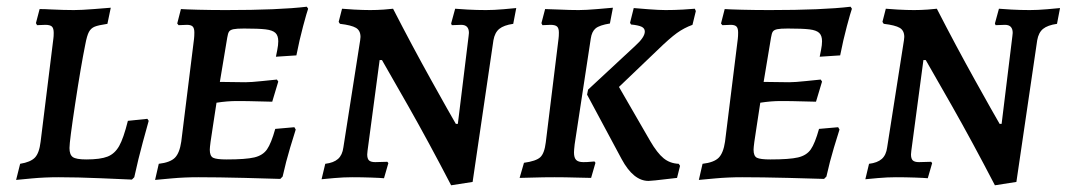

<svg xmlns="http://www.w3.org/2000/svg" viewBox="-20 -528 3178 572"><path d="M28 8 40 -40Q71 -45 84 -58.5Q97 -72 101 -106L139 -413Q140 -419 140 -430Q140 -444 134.5 -449Q129 -454 115 -454L90 -453Q90 -455 87 -459L98 -501Q115 -501 129 -500Q171 -498 200 -498Q222 -498 260 -501Q298 -504 310 -505L300 -457Q273 -453 262 -448.5Q251 -444 245 -433Q239 -422 234 -395Q221 -331 204 -219Q187 -107 187 -87Q187 -67 197 -60Q207 -53 237 -53Q279 -53 300.5 -61.5Q322 -70 335 -93Q348 -116 361 -168L419 -174Q422 -169 423 -168Q419 -154 405.5 -104.5Q392 -55 380 0L373 7Q351 6 280 3Q209 0 155 0Q113 0 75.5 3.5Q38 7 28 8Z M655 -53Q712 -53 737.5 -59Q763 -65 775.5 -83Q788 -101 800 -144L857 -149L861 -142Q857 -130 844.5 -88.5Q832 -47 822 -2L815 5Q790 4 709 2Q628 0 571 0Q529 0 491 3.5Q453 7 442 8L453 -40Q487 -44 501 -58Q515 -72 520 -106L558 -412Q559 -420 559 -431Q559 -444 554 -449Q549 -454 537 -454L512 -453L508 -458L519 -501Q532 -500 570.5 -499Q609 -498 653 -498Q811 -498 894 -508L898 -502Q894 -491 883 -450Q872 -409 863 -363L802 -359Q803 -364 806 -379Q809 -394 809 -405Q809 -422 800.5 -430Q792 -438 771.5 -440.5Q751 -443 707 -443Q685 -443 675.5 -441Q666 -439 662.5 -434Q659 -429 657 -416L635 -284L711 -283Q728 -283 761 -286.5Q794 -290 805 -291L809 -285L791 -225Q780 -225 749.5 -226Q719 -227 686 -227Q657 -227 625 -222L614 -150Q605 -94 605 -82Q605 -63 615 -58Q625 -53 655 -53Z M1376 -420 1377 -430Q1377 -454 1354 -454L1326 -453L1324 -458L1336 -502Q1346 -501 1373 -499.5Q1400 -498 1428 -498Q1451 -498 1480 -500.5Q1509 -503 1518 -504L1509 -457Q1481 -453 1467.5 -442Q1454 -431 1450 -408L1388 14L1324 24Q1257 -105 1196 -212.5Q1135 -320 1118 -349H1111L1075 -79L1074 -68Q1074 -55 1079.5 -50Q1085 -45 1098 -45L1134 -46L1137 -42L1124 3Q1114 2 1086 1Q1058 0 1029 0Q1004 0 975.5 2.5Q947 5 938 6L949 -40Q974 -43 987 -54.5Q1000 -66 1003 -89L1053 -408L1054 -418Q1054 -437 1040.5 -445Q1027 -453 993 -457Q991 -459 989 -463L999 -502Q1007 -501 1034.5 -499.5Q1062 -498 1083 -498Q1103 -498 1124 -499.5Q1145 -501 1151 -502Q1208 -391 1264.5 -289.5Q1321 -188 1338 -159H1344Z M1645 -431Q1645 -444 1639.5 -449Q1634 -454 1620 -454L1596 -453L1593 -459L1604 -501Q1616 -501 1647 -499.5Q1678 -498 1704 -498Q1725 -498 1760 -501Q1795 -504 1806 -505L1797 -458Q1766 -453 1754.5 -443.5Q1743 -434 1740 -413L1692 -98Q1690 -80 1690 -74Q1690 -58 1696.5 -51.5Q1703 -45 1718 -45Q1730 -45 1739 -46Q1748 -47 1751 -47L1754 -43L1741 2Q1729 2 1696.5 1Q1664 0 1632 0Q1598 0 1568 1Q1538 2 1528 2L1541 -43Q1577 -48 1589.5 -59.5Q1602 -71 1606 -104L1644 -413Q1645 -420 1645 -431ZM1872 -391Q1901 -417 1901 -434Q1901 -444 1891 -448.5Q1881 -453 1860 -455L1857 -460L1868 -504Q1878 -503 1911 -500.5Q1944 -498 1963 -498Q1989 -498 2015 -499.5Q2041 -501 2050 -502L2053 -495L2043 -454Q2018 -445 1996.5 -429.5Q1975 -414 1938 -378L1824 -269L1917 -108Q1938 -72 1957 -56.5Q1976 -41 2002 -40L2006 -34L1997 2Q1985 3 1957.5 6.5Q1930 10 1912 11Q1867 11 1832 -54L1729 -246L1732 -261Z M2275 -53Q2332 -53 2357.5 -59Q2383 -65 2395.5 -83Q2408 -101 2420 -144L2477 -149L2481 -142Q2477 -130 2464.5 -88.5Q2452 -47 2442 -2L2435 5Q2410 4 2329 2Q2248 0 2191 0Q2149 0 2111 3.5Q2073 7 2062 8L2073 -40Q2107 -44 2121 -58Q2135 -72 2140 -106L2178 -412Q2179 -420 2179 -431Q2179 -444 2174 -449Q2169 -454 2157 -454L2132 -453L2128 -458L2139 -501Q2152 -500 2190.5 -499Q2229 -498 2273 -498Q2431 -498 2514 -508L2518 -502Q2514 -491 2503 -450Q2492 -409 2483 -363L2422 -359Q2423 -364 2426 -379Q2429 -394 2429 -405Q2429 -422 2420.5 -430Q2412 -438 2391.5 -440.5Q2371 -443 2327 -443Q2305 -443 2295.5 -441Q2286 -439 2282.5 -434Q2279 -429 2277 -416L2255 -284L2331 -283Q2348 -283 2381 -286.5Q2414 -290 2425 -291L2429 -285L2411 -225Q2400 -225 2369.5 -226Q2339 -227 2306 -227Q2277 -227 2245 -222L2234 -150Q2225 -94 2225 -82Q2225 -63 2235 -58Q2245 -53 2275 -53Z M2996 -420 2997 -430Q2997 -454 2974 -454L2946 -453L2944 -458L2956 -502Q2966 -501 2993 -499.5Q3020 -498 3048 -498Q3071 -498 3100 -500.5Q3129 -503 3138 -504L3129 -457Q3101 -453 3087.5 -442Q3074 -431 3070 -408L3008 14L2944 24Q2877 -105 2816 -212.5Q2755 -320 2738 -349H2731L2695 -79L2694 -68Q2694 -55 2699.5 -50Q2705 -45 2718 -45L2754 -46L2757 -42L2744 3Q2734 2 2706 1Q2678 0 2649 0Q2624 0 2595.5 2.5Q2567 5 2558 6L2569 -40Q2594 -43 2607 -54.5Q2620 -66 2623 -89L2673 -408L2674 -418Q2674 -437 2660.5 -445Q2647 -453 2613 -457Q2611 -459 2609 -463L2619 -502Q2627 -501 2654.5 -499.5Q2682 -498 2703 -498Q2723 -498 2744 -499.5Q2765 -501 2771 -502Q2828 -391 2884.5 -289.5Q2941 -188 2958 -159H2964Z"/></svg>

Font: Alegreya SC Medium
Style: Italic
Weight: 500
Italic angle: -7°
Designer: Juan Pablo del Peral
Foundry: Huerta Tipografica
Version: Version 2.007; ttfautohint (v1.6)